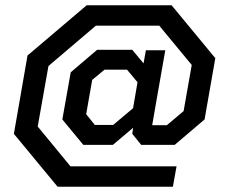

<svg xmlns="http://www.w3.org/2000/svg" viewBox="-20 -661 859 733"><path d="M485 -150 488 -173 411 -108H298L218 -205L250 -385L351 -471H485L528 -419L537 -469H611L582 -304L561 -183H617L681 -237L712 -413L588 -563H346L165 -409L124 -178L249 -26H654L640 52H200L33 -150L85 -449L311 -641H635L802 -439L761 -205L647 -108H519ZM488 -248 505 -347 465 -395H379L332 -356L309 -225L342 -184H412Z"/></svg>

Font: Chakra Petch Medium
Style: Italic
Weight: 500
Italic angle: -10°
Designer: Katatrad Aksorn Co.,Ltd.
Foundry: Cadson Demak Co.,Ltd.
Version: Version 1.000; ttfautohint (v1.6)